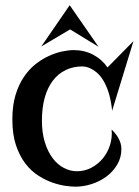

<svg xmlns="http://www.w3.org/2000/svg" viewBox="-20 -678 527 729"><path d="M259.8 -487.8Q300.8 -487.8 334.2 -470Q367.7 -452.1 388.2 -421.9L486.8 -522L405.8 -257.8Q401.4 -298.8 392.1 -327.4Q382.8 -356 370.8 -374.8Q358.9 -393.6 345.9 -403.8Q333 -414.1 322 -418.9Q311 -423.8 303 -424.8Q294.9 -425.8 293 -425.8Q257.8 -425.8 229.5 -412.1Q201.2 -398.4 180.9 -372.1Q160.6 -345.7 149.9 -307.4Q139.2 -269 139.2 -220.2Q139.2 -173.3 150.4 -137.5Q161.6 -101.6 180.2 -77.1Q198.7 -52.7 222.7 -40.3Q246.6 -27.8 272 -27.8Q301.8 -27.8 327.1 -41.3Q352.5 -54.7 370.6 -76.7Q388.7 -98.6 397.7 -127.2Q406.7 -155.8 403.8 -186Q409.7 -180.7 416.3 -172.9Q422.9 -165 428.5 -155.5Q434.1 -146 437.5 -135Q440.9 -124 440.9 -112.8Q440.9 -79.6 425 -53Q409.2 -26.4 384.3 -7.8Q359.4 10.7 328.1 20.8Q296.9 30.8 266.1 30.8Q252.9 30.8 230.2 27.8Q207.5 24.9 180.9 15.9Q154.3 6.8 127 -10.3Q99.6 -27.3 77.4 -55.7Q55.2 -84 41 -125.5Q26.9 -167 26.9 -225.1Q26.9 -276.9 38.8 -316.7Q50.8 -356.4 70.6 -385.7Q90.3 -415 115.2 -434.6Q140.1 -454.1 166 -465.8Q191.9 -477.5 216.6 -482.7Q241.2 -487.8 259.8 -487.8ZM354 -500.5 246.1 -566.4 136.7 -501.5 244.6 -658.2Z"/></svg>

Font: Risque
Style: Regular
Weight: 400
Designer: Astigmatic (AOETI)
Foundry: Astigmatic (AOETI)
Version: Version 1.000